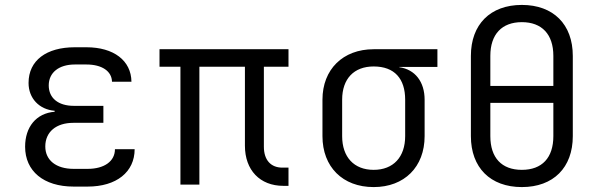

<svg xmlns="http://www.w3.org/2000/svg" viewBox="-20 -750 2440 780"><path d="M336 8C453 8 527 -51 527 -144H447C447 -95 404 -64 336 -64H279C208 -64 164 -99 164 -155C164 -214 208 -251 278 -251H400V-320H280C216 -320 178 -352 178 -403C178 -455 219 -488 284 -488H331C394 -488 434 -461 435 -418H514C513 -504 442 -558 331 -558H284C169 -558 96 -505 96 -413C96 -351 139 -305 202 -300V-296C127 -290 82 -234 82 -154C82 -55 157 8 279 8Z M1131 5H1152V-69H1127C1081 -69 1052 -99 1052 -154V-479H1152V-550H628V-479H713V0H790V-479H975V-158C975 -59 1036 5 1131 5Z M1498 10C1623 10 1705 -72 1705 -197V-345C1705 -418 1666 -468 1602 -477V-478H1757V-550H1498C1373 -550 1290 -468 1290 -345V-197C1290 -72 1372 10 1498 10ZM1498 -60C1418 -60 1370 -112 1370 -197V-345C1370 -430 1418 -480 1498 -480C1583 -480 1626 -430 1626 -345V-197C1626 -112 1578 -60 1498 -60Z M2100 10C2228 10 2307 -69 2307 -197V-523C2307 -651 2228 -730 2100 -730C1972 -730 1893 -651 1893 -523V-197C1893 -69 1972 10 2100 10ZM1972 -401V-523C1972 -611 2019 -660 2100 -660C2181 -660 2228 -611 2228 -523V-401ZM2100 -60C2018 -60 1972 -109 1972 -197V-332H2228V-197C2228 -109 2182 -60 2100 -60Z"/></svg>

Font: JetBrains Mono Light
Style: Regular
Weight: 336
Monospace: yes
Designer: Philipp Nurullin, Konstantin Bulenkov
Foundry: JetBrains
Version: Version 2.305